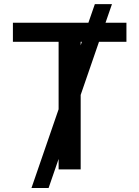

<svg xmlns="http://www.w3.org/2000/svg" viewBox="-20 -840 691 952"><path d="M136 92.3H220.9L270.6 -51.8V0H380V-369.3L470.9 -632.8H606.9V-727.3H503.2L535.2 -819.6H450.3L418.3 -727.3H44V-632.8H270.6V-298.3ZM380 -615.4V-632.8H386Z"/></svg>

Font: Margiela Sans Medium
Style: Regular
Weight: 500
Designer: Stefan Endress, Andreas Faust
Version: Version 1.100;FEAKit 1.0